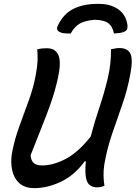

<svg xmlns="http://www.w3.org/2000/svg" viewBox="-20 -957 700 991"><path d="M157 14Q108 14 79.5 -12Q51 -38 42.5 -80Q34 -122 42 -168Q55 -237 80 -305.5Q105 -374 129.5 -441.5Q154 -509 165 -573Q173 -616 174 -646.5Q175 -677 172 -702Q186 -706 198 -707Q210 -708 222 -708Q266 -708 281.5 -672.5Q297 -637 279 -554Q264 -487 242.5 -425.5Q221 -364 194.5 -299Q168 -234 138 -156Q140 -128 154 -115.5Q168 -103 197 -103Q255 -103 319.5 -137Q384 -171 448 -252Q467 -325 492.5 -400.5Q518 -476 536 -552Q554 -628 553 -703Q566 -705 575 -707Q584 -709 596 -709Q639 -709 653 -680Q667 -651 653 -576Q638 -494 611 -417Q584 -340 558 -264Q532 -188 518 -106Q514 -78 514.5 -50Q515 -22 519 2Q500 10 481 10Q459 10 444 -1Q429 -12 423.5 -41Q418 -70 423 -124L418 -125Q364 -52 294.5 -19Q225 14 157 14ZM345 -784Q326 -784 310.5 -785.5Q295 -787 284 -794Q268 -805 279 -826Q307 -885 358.5 -911Q410 -937 483 -937H491Q550 -937 590.5 -909Q631 -881 638 -826Q639 -816 636.5 -808Q634 -800 625 -795Q613 -789 599 -787Q585 -785 568 -784Q562 -819 540 -836.5Q518 -854 468 -855Q421 -851 393 -836Q365 -821 345 -784Z"/></svg>

Font: Recursive Sn Csl St Med
Style: Italic
Weight: 500
Italic angle: -15°
Version: Version 1.079;hotconv 1.0.112;makeotfexe 2.5.65598; ttfautoh